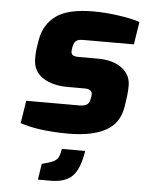

<svg xmlns="http://www.w3.org/2000/svg" viewBox="-54 -588 643 852"><g transform="rotate(5 267.5 -161.5)"><path d="M49 -22 65 -123H303Q343 -123 348 -151L351 -167L352 -177Q352 -200 319 -200H245Q175 -200 131.5 -228.5Q88 -257 88 -314Q88 -344 91 -361L97 -398Q109 -467 162 -505.5Q215 -544 328 -544Q379 -544 437.5 -536Q496 -528 535 -515L519 -414H295Q273 -414 263.5 -407.5Q254 -401 250 -385L248 -376L246 -359Q246 -348 253.5 -342.5Q261 -337 281 -337H366Q432 -337 472 -307.5Q512 -278 512 -229Q512 -207 509 -181L502 -134Q490 -60 429.5 -27Q369 6 264 6Q133 6 49 -22ZM158 150 186 142Q214 134 225 122Q236 110 241 76H345Q333 155 301.5 188Q270 221 203 221H147Z"/></g></svg>

Font: Exo ExtraBold
Style: Italic
Weight: 800
Italic angle: -9°
Designer: Natanael Gama
Foundry: Natanael Gama
Version: Version 1.500; ttfautohint (v1.6)